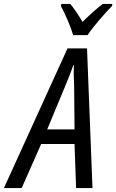

<svg xmlns="http://www.w3.org/2000/svg" viewBox="-83 -964 596 984"><path d="M292 -784H366C390 -823 459 -901 491 -933L493 -944H444C413 -921 378 -889 340 -852C316 -892 294 -924 277 -944H231L229 -933C249 -898 281 -823 292 -784ZM-63 0H28L128 -226H299L307 0H391L363 -716H263ZM159 -301 250 -520C268 -562 282 -599 293 -630H296C294 -599 295 -559 297 -521L299 -301Z"/></svg>

Font: Noto Sans Condensed
Style: Italic
Weight: 400
Width: 3
Italic angle: -12°
Designer: Monotype Design Team
Foundry: Monotype Imaging Inc.
Version: Version 2.013